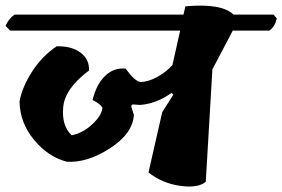

<svg xmlns="http://www.w3.org/2000/svg" viewBox="-42 -678 1025 697"><path d="M951 -625 963 -611Q956 -581 936 -567H803L729 -426L705 -18Q676 6 611 -3.5Q546 -13 497 -52L547 -271L587 -334L581 -341Q527 -302 467 -297L439 -299L434 -293L444 -261Q440 -193 357 -139.5Q274 -86 200 -91Q132 -109 81 -171Q30 -233 29 -310Q38 -361 74.5 -418Q111 -475 164 -510Q219 -511 251 -486.5Q283 -462 281 -422Q194 -357 187.5 -289.5Q181 -222 218 -187Q257 -194 292 -226Q327 -258 330 -287Q322 -301 294 -315Q308 -372 339.5 -402.5Q371 -433 414 -429Q446 -384 468 -380Q497 -381 529.5 -399Q562 -417 584 -442L612 -567H-5L-22 -584Q-10 -611 11 -625H624L631 -655Q762 -667 806 -625Z"/></svg>

Font: Tillana
Style: Bold
Weight: 700
Designer: Lipi Raval (Devanagari, Latin), Jonny Pinhorn (Latin)
Foundry: Indian Type Foundry
Version: Version 2.002;PS 1.0;hotconv 1.0.79;makeotf.lib2.5.61930; tt